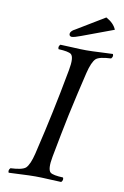

<svg xmlns="http://www.w3.org/2000/svg" viewBox="-92 -872 602 931"><g transform="rotate(10 209.5 -407.0)"><path d="M354.5 -818.8Q393.1 -797.9 405.3 -767.1L249 -709Q218.3 -697.3 204.6 -696.8Q191.4 -698.2 192.9 -711.9Q194.8 -722.2 210 -731.9Q211.4 -732.9 212.4 -732.9ZM214.8 -108.9Q202.6 -44.4 219.7 -30.3Q233.4 -20 282.2 -18.1Q288.1 -6.3 277.3 4.9Q254.9 4.4 219.7 2.4Q176.8 0 149.4 0Q121.1 0 76.2 2.4Q39.6 4.4 18.6 4.9Q12.7 -6.8 23.4 -18.1Q80.6 -20.5 97.7 -35.2Q116.2 -52.7 129.9 -108.9Q159.7 -234.4 177.7 -320.8Q197.3 -412.1 220.2 -536.1Q232.4 -600.6 215.3 -614.7Q201.7 -625 152.8 -627Q147 -638.7 157.7 -649.9Q180.2 -649.4 215.3 -647.5Q258.3 -645 285.6 -645Q314 -645 358.9 -647.5Q395.5 -649.4 416.5 -649.9Q422.4 -638.2 411.6 -627Q354.5 -624.5 337.9 -609.9Q319.3 -592.3 305.7 -536.1Q281.2 -434.6 256.3 -319.8Q237.8 -231.4 214.8 -108.9Z"/></g></svg>

Font: Linux Libertine Display Slanted O
Style: Slanted
Weight: 400
Designer: Philipp H. Poll
Foundry: Philipp H. Poll
Version: Version 5.0.9